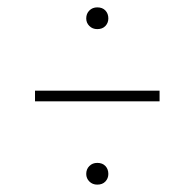

<svg xmlns="http://www.w3.org/2000/svg" viewBox="-20 -591 528 521"><path d="M244 -149Q258 -149 266 -140.5Q274 -132 274 -119Q274 -107 266 -98.5Q258 -90 244 -90Q231 -90 222.5 -98.5Q214 -107 214 -119Q214 -132 222.5 -140.5Q231 -149 244 -149ZM244 -571Q258 -571 266 -562.5Q274 -554 274 -541Q274 -529 266 -520.5Q258 -512 244 -512Q231 -512 222.5 -520.5Q214 -529 214 -541Q214 -554 222.5 -562.5Q231 -571 244 -571ZM75 -316V-345H413V-316Z"/></svg>

Font: Firava
Style: Regular
Weight: 400
Designer: Carrois Corporate & Edenspiekermann AG
Foundry: Greg Finn Gibson
Version: Version 5.000